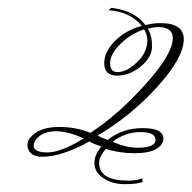

<svg xmlns="http://www.w3.org/2000/svg" viewBox="-20 -586 489 490"><path d="M267 -224Q303 -209 331 -209Q377 -209 377 -229Q377 -249 338.5 -249Q300 -249 267 -224ZM194 -233Q152 -251 124 -251Q96 -251 81 -239Q66 -227 66 -214Q66 -197 101 -197Q136 -197 194 -233ZM280 -402Q303 -402 329.5 -427Q356 -452 356 -483Q356 -497 348 -511Q314 -500 287.5 -474Q261 -448 261 -425Q261 -402 280 -402ZM357 -513Q368 -496 368 -468Q368 -440 339.5 -416.5Q311 -393 278.5 -393Q246 -393 246 -425Q246 -454 273.5 -481.5Q301 -509 342 -520Q312 -556 257 -560L264 -566Q324 -559 351 -522Q371 -527 389 -527Q449 -527 449 -486Q449 -439 381.5 -364.5Q314 -290 229 -240Q240 -234 255 -229Q292 -259 344.5 -259Q397 -259 397 -232Q397 -217 379 -206Q361 -195 323 -195Q285 -195 250 -206Q233 -186 233 -170Q233 -125 307 -125Q329 -125 343 -131L344 -122Q332 -116 299 -116Q266 -116 243.5 -131.5Q221 -147 221 -169.5Q221 -192 239 -212Q218 -219 208 -225Q138 -186 88 -186Q70 -186 60 -194Q50 -202 50 -217Q50 -232 71 -247Q92 -262 132.5 -262Q173 -262 211 -247Q281 -293 351 -370.5Q421 -448 421 -489Q421 -517 382 -517Q375 -517 357 -513Z"/></svg>

Font: Monsieur La Doulaise
Style: Regular
Weight: 400
Designer: Alejandro Paul
Foundry: Alejandro Paul
Version: Version 1.000